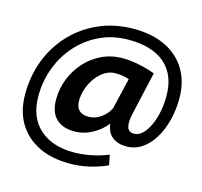

<svg xmlns="http://www.w3.org/2000/svg" viewBox="-118 -850 1159 1100"><g transform="rotate(15 462.0 -299.5)"><path d="M386 121Q279 121 201 82.5Q123 44 80.5 -27.5Q38 -99 38 -198Q38 -307 74.5 -401.5Q111 -496 179 -567.5Q247 -639 340 -679.5Q433 -720 546 -720Q653 -720 732 -682Q811 -644 854.5 -572.5Q898 -501 898 -401Q898 -335 882.5 -273.5Q867 -212 838 -163.5Q809 -115 767.5 -86.5Q726 -58 674 -58Q623 -58 591 -83.5Q559 -109 553 -161Q521 -119 470.5 -91.5Q420 -64 364 -64Q294 -64 255.5 -102Q217 -140 217 -215Q217 -276 239 -334Q261 -392 302.5 -439Q344 -486 401 -513.5Q458 -541 527 -541Q570 -541 622 -530.5Q674 -520 719 -503L660 -242Q650 -197 657.5 -168.5Q665 -140 699 -140Q726 -140 748.5 -162Q771 -184 788 -220.5Q805 -257 814 -302.5Q823 -348 823 -395Q823 -520 748 -586Q673 -652 531 -652Q440 -652 363.5 -616.5Q287 -581 231 -519Q175 -457 144.5 -376.5Q114 -296 114 -207Q114 -82 189 -14.5Q264 53 392 53Q439 53 491.5 43Q544 33 596 12L608 72Q500 121 386 121ZM423 -166Q459 -166 494 -190Q529 -214 546 -251L589 -434Q568 -441 549.5 -444Q531 -447 507 -447Q474 -447 445 -429Q416 -411 393.5 -380.5Q371 -350 358.5 -314Q346 -278 346 -242Q346 -166 423 -166Z"/></g></svg>

Font: Georama Extended SemiBold
Style: Italic
Weight: 600
Width: 7
Italic angle: -9°
Designer: Jean-Baptiste Levee
Foundry: Production Type
Version: Version 1.000